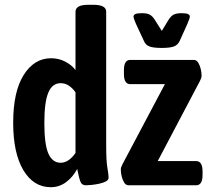

<svg xmlns="http://www.w3.org/2000/svg" viewBox="-20 -773 874 801"><path d="M192 8Q120 8 77.5 -63Q35 -134 35 -261Q35 -391 79 -460.5Q123 -530 193 -530Q225 -530 252 -516Q279 -502 295 -481V-724Q295 -753 348 -753H370Q423 -753 423 -724V-165Q423 -101 428 -73Q433 -45 433 -32Q433 -22 421.5 -16Q410 -10 393.5 -6.5Q377 -3 361.5 -1.5Q346 0 338 0Q322 0 316 -14Q310 -28 302 -68Q284 -34 255.5 -13Q227 8 192 8ZM233 -94Q251 -94 267 -105.5Q283 -117 295 -135V-388Q283 -405 267.5 -415.5Q252 -426 233 -426Q198 -426 181.5 -386.5Q165 -347 165 -260Q165 -170 182 -132Q199 -94 233 -94ZM516 0Q505 0 498 -11.5Q491 -23 487.5 -38Q484 -53 484 -66Q484 -75 491 -88L668 -422H523Q497 -422 497 -465V-480Q497 -523 523 -523H789Q800 -523 807 -511.5Q814 -500 817.5 -485Q821 -470 821 -457Q821 -448 814 -435L638 -101H798Q825 -101 825 -58V-43Q825 0 798 0ZM738 -718Q758 -718 765 -714Q772 -710 772 -704Q772 -697 762 -674L730 -603Q722 -585 705 -579Q688 -573 655 -573Q621 -573 604 -579Q587 -585 580 -603L547 -674Q537 -697 537 -704Q537 -710 544 -714Q551 -718 572 -718Q593 -718 604.5 -712Q616 -706 626 -690L655 -644L683 -690Q693 -706 704.5 -712Q716 -718 738 -718Z"/></svg>

Font: Asap Condensed SemiBold
Style: Regular
Weight: 600
Width: 3
Designer: Pablo Cosgaya
Foundry: Omnibus-Type
Version: Version 3.001; ttfautohint (v1.8.4.7-5d5b)